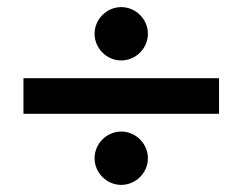

<svg xmlns="http://www.w3.org/2000/svg" viewBox="-20 -620 682 540"><path d="M396 -525C396 -566 362 -600 321 -600C280 -600 246 -566 246 -525C246 -484 280 -450 321 -450C362 -450 396 -484 396 -525ZM596 -400H46V-300H596ZM396 -175C396 -216 362 -250 321 -250C280 -250 246 -216 246 -175C246 -134 280 -100 321 -100C362 -100 396 -134 396 -175Z"/></svg>

Font: Bruno Ace
Style: Regular
Weight: 400
Designer: Astigmatic (AOETI)
Foundry: Astigmatic (AOETI)
Version: Version 1.000